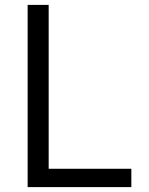

<svg xmlns="http://www.w3.org/2000/svg" viewBox="-20 -765 610 785"><path d="M93 0V-745H179V-75H517V0Z"/></svg>

Font: Plus Jakarta Text Light
Style: Regular
Weight: 300
Designer: Gumpita Rahayu
Foundry: Tokotype Studio
Version: Version 1.000